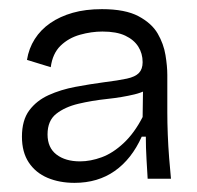

<svg xmlns="http://www.w3.org/2000/svg" viewBox="-20 -689 430 420"><path d="M143 -289Q110 -289 84 -300Q58 -311 43 -333.5Q28 -356 28 -390Q28 -426 44 -447.5Q60 -469 86.5 -481Q113 -493 145 -499Q177 -505 207 -509Q239 -513 257.5 -517Q276 -521 284 -529.5Q292 -538 292 -553Q292 -572 282.5 -587Q273 -602 254 -611Q235 -620 204 -620Q180 -620 155 -613Q130 -606 112.5 -589Q95 -572 91 -542L39 -558Q43 -583 56 -603.5Q69 -624 90 -638.5Q111 -653 139 -661Q167 -669 203 -669Q254 -669 283 -653.5Q312 -638 325 -615.5Q338 -593 342 -568.5Q346 -544 346 -525V-443Q346 -421 347 -395Q348 -369 350 -343.5Q352 -318 354 -298H303Q302 -315 300.5 -340.5Q299 -366 299 -390H290Q268 -341 231 -315Q194 -289 143 -289ZM155 -336Q178 -336 202.5 -345Q227 -354 250.5 -376Q274 -398 292 -433L293 -505L315 -503Q301 -489 274 -482.5Q247 -476 214 -472.5Q181 -469 151.5 -462Q122 -455 103 -440Q84 -425 84 -395Q84 -366 103.5 -351Q123 -336 155 -336Z"/></svg>

Font: Bricolage Grotesque 96pt ExtraBold ExtraLight
Style: Regular
Weight: 250
Version: Version 1.001;gftools[0.9.33.dev8+g029e19f]